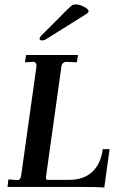

<svg xmlns="http://www.w3.org/2000/svg" viewBox="-20 -846 543 869"><path d="M330 0H14L18 -34L59 -31Q73 -30 76 -53L145 -545V-549Q145 -556 141.5 -561Q138 -566 131 -566L93 -564L98 -597H333L328 -564L280 -566Q271 -566 265 -560Q259 -554 258 -545L188 -45V-42Q188 -32 196 -32H293Q358 -32 397 -67.5Q436 -103 445 -171H476L452 3Q433 0 330 0ZM159 -671Q159 -676 165.5 -683.5Q172 -691 179 -697L286 -804Q300 -818 306 -822Q312 -826 323 -826Q340 -826 360.5 -815Q381 -804 381 -796Q381 -789 368 -781L194 -672Q181 -663 171 -663Q159 -663 159 -671Z"/></svg>

Font: Unna Medium
Style: Italic
Weight: 500
Italic angle: -8.05°
Designer: Jorge de Buen Unna
Foundry: Omnibus-Type
Version: Version 2.008